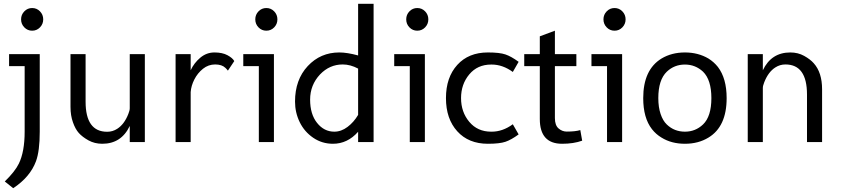

<svg xmlns="http://www.w3.org/2000/svg" viewBox="-20 -740 4382 1000"><path d="M187 -458V-54.2Q187 46.4 167.5 99.6Q137.2 181.6 48.8 240.2L4.9 205.1Q58.1 153.3 78.1 112.3Q108.4 50.3 108.4 -54.2V-395.5H27.3V-458ZM106.7 -597.4Q89.8 -614.7 89.8 -639.2Q89.8 -663.6 106.7 -680.9Q123.5 -698.2 147.5 -698.2Q171.4 -698.2 188.2 -680.9Q205.1 -663.6 205.1 -639.2Q205.1 -614.7 188.2 -597.4Q171.4 -580.1 147.5 -580.1Q123.5 -580.1 106.7 -597.4Z M655.8 -84Q611.8 8.8 512.7 8.8Q472.7 8.8 440.7 -9Q408.7 -26.9 390.4 -47.4Q372.1 -67.9 359.9 -103Q347.2 -138.2 347.2 -183.1V-458H425.8V-210.4Q425.8 -53.7 538.1 -53.7Q566.9 -53.7 590.8 -69.3Q627.4 -92.8 648.4 -146.5Q655.8 -165 655.8 -175.8V-458H734.4V0H655.8Z M894.5 0V-458H973.1V-374Q990.7 -412.1 1023.2 -439.5Q1055.7 -466.8 1096.9 -466.8Q1138.2 -466.8 1164.8 -452.4Q1191.4 -438 1200.2 -421.9L1167 -372.1Q1160.2 -380.9 1153.8 -386.7Q1135.7 -404.3 1100.6 -404.3Q1065.4 -404.3 1037.1 -381.8Q1008.8 -358.9 992.2 -326.2Q975.6 -293.5 973.1 -260.7V0Z M1406.7 -458V0H1328.1V-395.5H1247.1V-458ZM1326.4 -597.4Q1309.6 -614.7 1309.6 -639.2Q1309.6 -663.6 1326.4 -680.9Q1343.3 -698.2 1367.2 -698.2Q1391.1 -698.2 1408 -680.9Q1424.8 -663.6 1424.8 -639.2Q1424.8 -614.7 1408 -597.4Q1391.1 -580.1 1367.2 -580.1Q1343.3 -580.1 1326.4 -597.4Z M1713.9 8.8Q1657.2 8.8 1611.3 -22.5Q1565.4 -53.7 1541 -103.8Q1516.6 -153.8 1516.6 -210.9Q1516.6 -324.7 1582.8 -395.8Q1648.9 -466.8 1747.1 -466.8Q1788.1 -466.8 1845.2 -451.2V-720.2H1925.8V0H1845.2V-53.7Q1790 8.8 1713.9 8.8ZM1845.2 -382.8Q1804.7 -404.3 1765.1 -404.3Q1696.8 -404.3 1647 -352.5Q1595.2 -297.4 1595.2 -221.2Q1595.2 -145 1631.6 -99.6Q1668 -54.2 1721.2 -54.2Q1757.3 -54.2 1790 -78.9Q1822.8 -103.5 1845.2 -141.6Z M2192.9 -458V0H2114.3V-395.5H2033.2V-458ZM2112.5 -597.4Q2095.7 -614.7 2095.7 -639.2Q2095.7 -663.6 2112.5 -680.9Q2129.4 -698.2 2153.3 -698.2Q2177.2 -698.2 2194.1 -680.9Q2210.9 -663.6 2210.9 -639.2Q2210.9 -614.7 2194.1 -597.4Q2177.2 -580.1 2153.3 -580.1Q2129.4 -580.1 2112.5 -597.4Z M2541 -54.2Q2598.1 -54.2 2650.9 -92.8L2681.2 -40Q2642.6 -11.7 2612.3 -1.5Q2582 8.8 2521 8.8Q2420.4 8.8 2361.6 -56.2Q2302.7 -121.1 2302.7 -229Q2302.7 -336.9 2361.6 -401.9Q2420.4 -466.8 2521 -466.8Q2582 -466.8 2612.3 -456.5Q2642.6 -446.3 2681.2 -418L2650.9 -365.2Q2598.1 -403.8 2541 -403.8H2538.1Q2466.8 -403.8 2424.1 -352.5Q2381.3 -301.3 2381.3 -229Q2381.3 -156.7 2424.1 -105.5Q2466.8 -54.2 2538.1 -54.2Z M2907.7 8.8Q2791.5 8.8 2791.5 -120.1V-395.5H2710.4V-458H2791.5V-550.8L2870.1 -580.1V-458H2981.9V-395.5H2870.1V-125Q2870.1 -87.4 2889.2 -71Q2908.2 -54.7 2931.6 -54.7Q2977.1 -54.7 3002.4 -62.5L3012.2 -7.3Q2967.3 8.8 2907.7 8.8Z M3220.2 -458V0H3141.6V-395.5H3060.5V-458ZM3139.9 -597.4Q3123 -614.7 3123 -639.2Q3123 -663.6 3139.9 -680.9Q3156.7 -698.2 3180.7 -698.2Q3204.6 -698.2 3221.4 -680.9Q3238.3 -663.6 3238.3 -639.2Q3238.3 -614.7 3221.4 -597.4Q3204.6 -580.1 3180.7 -580.1Q3156.7 -580.1 3139.9 -597.4Z M3408.7 -229Q3408.7 -181.6 3420.7 -146.2Q3432.6 -110.8 3452.9 -91.6Q3473.1 -72.3 3496.8 -63.2Q3520.5 -54.2 3547.4 -54.2Q3602.1 -54.2 3641.6 -91.8Q3685.1 -133.3 3685.1 -229Q3685.1 -324.2 3641.6 -366.7Q3601.6 -403.8 3547.4 -403.8Q3492.2 -403.8 3453.1 -366.7Q3408.7 -324.2 3408.7 -229ZM3330.1 -229Q3330.1 -377 3425.3 -435.1Q3478 -466.8 3547.4 -466.8Q3616.2 -466.8 3669.9 -435.1Q3698.2 -417.5 3719.2 -391.1Q3764.6 -331.5 3764.6 -229Q3764.6 -80.6 3669.9 -23.4Q3617.2 8.8 3547.4 8.8Q3477.1 8.8 3425.3 -23.4Q3396.5 -40.5 3375.5 -67.4Q3330.1 -125.5 3330.1 -229Z M4183.1 -247.6Q4183.1 -404.3 4070.8 -404.3Q4042 -404.3 4018.1 -388.7Q3981.4 -365.2 3960.4 -311.5Q3953.1 -293 3953.1 -282.2V0H3874.5V-458H3953.1V-374Q3997.1 -466.8 4096.2 -466.8Q4136.2 -466.8 4168.2 -449Q4200.2 -431.2 4218.3 -410.6Q4261.7 -362.3 4261.7 -274.9V0H4183.1Z"/></svg>

Font: Molengo
Style: Regular
Weight: 400
Designer: moyogo
Foundry: moyogo
Version: Version 0.11; ttfautohint (v0.8) -G 32 -r 16 -x